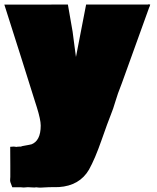

<svg xmlns="http://www.w3.org/2000/svg" viewBox="-28 -605 733 894"><path d="M116.2 67.9Q161.6 52.2 161.6 -20.5Q161.6 -47.9 143.1 -106.9L135.3 -131.3Q78.1 -314.5 -7.8 -583.5H141.1L288.1 -584L310.1 -457.5Q312.5 -436.5 317.9 -397.9Q323.2 -359.4 325.7 -339.8L373 -584H661.6V-585L671.4 -584L668.9 -574.2H668L539.1 -216.8Q519 -166.5 509.3 -132.6Q499.5 -98.6 487.3 -68.8Q475.1 -39.1 444.6 48.1Q414.1 135.3 386.2 185.1Q342.3 259.8 246.1 266.1L200.2 266.6L160.6 268.6Q149.4 268.6 141.6 267.1Q138.2 268.1 131.3 268.1L101.6 266.6L82.5 268.1Q80.1 268.1 70.3 267.1Q49.8 267.1 29.3 267.1L20 242.2Q19 239.3 19 234.6Q19 230 19.5 228V224.6L20 219.7V164.1Q20 106.4 19.5 78.6Q26.4 77.6 34.4 77.6Q42.5 77.6 47.4 79.1Q54.2 77.6 65.4 77.6H69.3Q73.2 75.2 86.9 73.2Q100.6 71.3 107.9 69.3Q115.2 67.4 116.2 67.4Z"/></svg>

Font: Bowlby One
Style: Regular
Weight: 400
Designer: vernon adams
Foundry: vernon adams
Version: Version 1.001